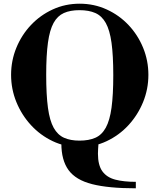

<svg xmlns="http://www.w3.org/2000/svg" viewBox="-20 -783 863 1039"><path d="M411 13Q333 13 265.5 -19Q198 -51 147.5 -106Q97 -161 68.5 -231Q40 -301 40 -378Q40 -455 68.5 -524.5Q97 -594 147.5 -647.5Q198 -701 265.5 -732Q333 -763 411 -763Q489 -763 557 -732Q625 -701 675.5 -647.5Q726 -594 754.5 -524.5Q783 -455 783 -378Q783 -301 754.5 -231Q726 -161 675.5 -106Q625 -51 557 -19Q489 13 411 13ZM715 236Q567 236 478.5 213.5Q390 191 351 137.5Q312 84 312 -7H513Q512 7 511 22Q510 37 510 48Q510 111 534 144Q558 177 603.5 189Q649 201 715 201ZM410 -22Q461 -22 496 -37.5Q531 -53 552.5 -92Q574 -131 583.5 -200Q593 -269 593 -376Q593 -483 583.5 -551.5Q574 -620 552.5 -658.5Q531 -697 496 -712.5Q461 -728 410 -728Q360 -728 325.5 -712.5Q291 -697 270 -659Q249 -621 239.5 -552.5Q230 -484 230 -378Q230 -269 239.5 -199.5Q249 -130 270.5 -91.5Q292 -53 326.5 -37.5Q361 -22 410 -22Z"/></svg>

Font: Libre Bodoni
Style: Bold
Weight: 700
Designer: Pablo Impallari, Rodrigo Fuenzalida
Foundry: Impallari Type
Version: Version 2.005;gftools[0.9.23]